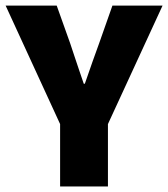

<svg xmlns="http://www.w3.org/2000/svg" viewBox="-30 -670 604 690"><path d="M-9.8 -649.9H173.8L222.2 -514.2Q229.5 -492.7 237.3 -468.8Q245.1 -444.8 255.1 -415.8Q265.1 -386.7 271 -369.1H274.9Q284.7 -398.4 302.7 -449Q320.8 -499.5 326.2 -514.2L374 -649.9H554.2L357.9 -224.1V0H186V-224.1Z"/></svg>

Font: Source Sans Pro Black
Style: Regular
Weight: 900
Designer: Paul D. Hunt
Foundry: Adobe Systems Incorporated
Version: Version 2.020;PS 2.0;hotconv 1.0.86;makeotf.lib2.5.63406